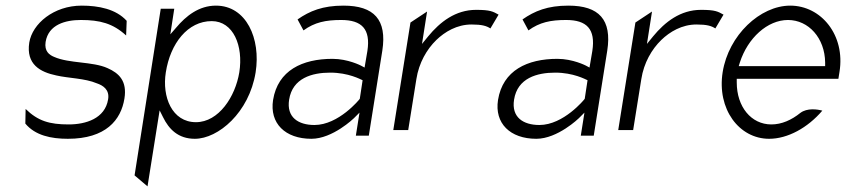

<svg xmlns="http://www.w3.org/2000/svg" viewBox="-20 -482 3009 682"><path d="M84 -331C72 -253 123 -226 180 -214C223 -204 282 -204 324 -186C345 -179 370 -164 364 -129C353 -61 285 -40 224 -40C156 -40 115 -52 71 -95L70 -43C105 -1 161 11 221 11C356 11 410 -56 422 -132C432 -194 403 -222 362 -240C309 -264 226 -256 172 -280C155 -287 137 -300 142 -333C152 -395 213 -411 267 -411C335 -411 381 -399 428 -356L430 -408C392 -450 330 -462 270 -462C171 -462 95 -398 84 -331Z M458 141 504 180 547 -90 559 -66C580 -23 613 11 672 11C755 11 865 -82 888 -225C907 -345 855 -462 747 -462C687 -462 641 -426 605 -383L585 -360L599 -451H551ZM569 -225C585 -328 647 -407 732 -407C809 -407 845 -319 830 -225C816 -139 757 -48 676 -48C591 -48 555 -138 569 -225Z M950 -127C937 -44 993 11 1086 11C1162 11 1237 -62 1237 -62L1257 -82L1244 0H1290L1338 -302C1355 -412 1309 -462 1200 -462C1126 -462 1080 -443 1037 -413L1058 -374C1098 -403 1137 -411 1192 -411C1265 -411 1297 -379 1285 -301L1275 -242L1262 -249C1262 -249 1216 -273 1161 -273C1054 -273 967 -232 950 -127ZM1007 -128C1019 -205 1089 -224 1153 -224C1218 -224 1261 -200 1268 -197L1258 -131C1257 -129 1183 -38 1097 -38C1040 -38 997 -65 1007 -128Z M1377 -20H1430L1459 -201C1468 -259 1496 -307 1530 -340C1560 -369 1603 -395 1655 -395C1692 -395 1708 -390 1722 -381L1751 -430C1731 -441 1722 -447 1671 -447C1598 -447 1543 -404 1501 -353L1479 -326L1497 -441L1438 -402Z M1749 -127C1736 -44 1792 11 1885 11C1961 11 2036 -62 2036 -62L2056 -82L2043 0H2089L2137 -302C2154 -412 2108 -462 1999 -462C1925 -462 1879 -443 1836 -413L1857 -374C1897 -403 1936 -411 1991 -411C2064 -411 2096 -379 2084 -301L2074 -242L2061 -249C2061 -249 2015 -273 1960 -273C1853 -273 1766 -232 1749 -127ZM1806 -128C1818 -205 1888 -224 1952 -224C2017 -224 2060 -200 2067 -197L2057 -131C2056 -129 1982 -38 1896 -38C1839 -38 1796 -65 1806 -128Z M2176 -20H2229L2258 -201C2267 -259 2295 -307 2329 -340C2359 -369 2402 -395 2454 -395C2491 -395 2507 -390 2521 -381L2550 -430C2530 -441 2521 -447 2470 -447C2397 -447 2342 -404 2300 -353L2278 -326L2296 -441L2237 -402Z M2547 -226C2526 -95 2605 11 2712 11C2778 11 2849 -28 2901 -89C2883 -94 2847 -99 2823 -81C2792 -56 2757 -40 2720 -40C2648 -40 2597 -103 2597 -189V-202H2958L2962 -227C2983 -357 2897 -462 2787 -462C2680 -462 2568 -357 2547 -226ZM2604 -247 2608 -260C2636 -347 2706 -411 2779 -411C2852 -411 2910 -347 2911 -260V-247Z"/></svg>

Font: Charger Sport
Style: ExLitNrwObl
Weight: 200
Designer: Jasper
Foundry: Cannot Into Space Fonts
Version: Version 1.1